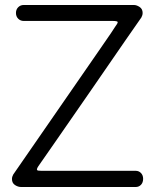

<svg xmlns="http://www.w3.org/2000/svg" viewBox="-20 -750 621 770"><path d="M524 0H65Q52 0 40 -8Q28 -16 28 -32Q28 -41 33 -50L374 -543Q442 -641 442 -643Q452 -656 452 -661Q452 -666 432 -666H75Q62 -666 53 -675Q44 -684 44 -698Q44 -712 53 -721Q62 -730 75 -730H517Q528 -730 540 -722Q552 -714 552 -698Q552 -689 547 -680L485 -591Q423 -501 343 -385Q263 -269 201 -180Q139 -91 133.5 -83Q128 -75 128 -70L129 -68Q130 -65 146 -65H524Q537 -65 545.5 -56Q554 -47 554 -33Q554 -18 545.5 -9Q537 0 524 0Z"/></svg>

Font: Gardens CM
Style: Regular
Weight: 400
Designer: Created by: Aleksander Shevchuk, 2010. Modifed by: Daren Olsen, 2020.
Foundry: High-Logic / FontCreator v.13.0.0 build 2663 (64-bit)
Version: Version 3.003 Ukrainian, initial release